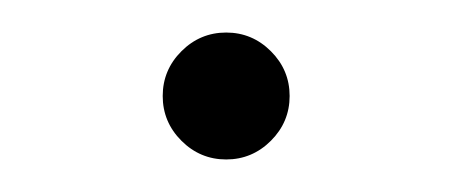

<svg xmlns="http://www.w3.org/2000/svg" viewBox="-20 -310 278 118"><path d="M80 -251Q80 -267 91.5 -278.5Q103 -290 119 -290Q135 -290 146.5 -278.5Q158 -267 158 -251Q158 -235 146.5 -223.5Q135 -212 119 -212Q103 -212 91.5 -223.5Q80 -235 80 -251Z"/></svg>

Font: Arima Madurai ExtraLight
Style: Regular
Weight: 275
Designer: Joana Correia and Natanael Gama
Foundry: NDISCOVER
Version: Version 1.019